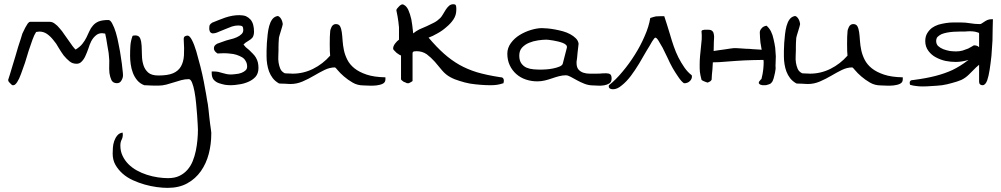

<svg xmlns="http://www.w3.org/2000/svg" viewBox="-20 -411 4828 926"><path d="M570.3 -80.1Q568.4 -102.5 563.5 -131.8Q559.6 -162.1 552.7 -194.3Q546.9 -226.6 539.1 -252.9Q531.2 -279.3 521.5 -296.9Q512.7 -314.5 502.9 -314.5Q473.6 -314.5 456.1 -307.6Q439.5 -300.8 428.7 -288.1Q418 -276.4 411.1 -260.7Q404.3 -246.1 396.5 -229.5Q388.7 -213.9 377 -199.2Q365.2 -184.6 344.7 -171.9Q338.9 -176.8 330.1 -188.5Q321.3 -200.2 311.5 -214.8Q301.8 -229.5 290 -245.1Q279.3 -261.7 267.6 -274.4Q256.8 -288.1 244.1 -296.9Q232.4 -305.7 220.7 -305.7H125Q120.1 -305.7 113.3 -296.9Q107.4 -288.1 101.6 -277.3Q94.7 -264.6 87.9 -249Q85.9 -240.2 80.1 -223.6Q74.2 -207 67.4 -184.6Q60.5 -162.1 53.7 -137.7Q46.9 -114.3 40 -92.8Q33.2 -71.3 28.3 -53.7Q23.4 -37.1 20.5 -29.3L19.5 -26.4Q19.5 -25.4 19.5 -24.4Q19.5 -24.4 19.5 -23.4L20.5 -21.5V-19.5Q21.5 -18.6 23.4 -15.6L29.3 -8.8L33.2 -5.9L35.2 -2.9Q38.1 -1 40 0H44.9Q52.7 0 62.5 -14.6Q72.3 -29.3 81.1 -53.7Q90.8 -79.1 100.6 -108.4L118.2 -166Q127.9 -194.3 136.7 -219.7Q145.5 -244.1 154.3 -256.8Q155.3 -256.8 162.1 -257.8Q168 -258.8 168.9 -258.8Q190.4 -258.8 207 -247.1Q223.6 -235.4 237.3 -217.8Q252 -201.2 262.7 -180.7Q274.4 -161.1 287.1 -143.6Q300.8 -127 315.4 -115.2Q329.1 -103.5 349.6 -103.5Q364.3 -103.5 374 -114.3Q384.8 -125 391.6 -140.6Q399.4 -157.2 406.2 -176.8Q412.1 -196.3 419.9 -211.9Q428.7 -228.5 441.4 -239.3Q454.1 -251 472.7 -251Q473.6 -251 479.5 -250Q486.3 -249 487.3 -249Q489.3 -242.2 492.2 -225.6Q495.1 -210 498 -190.4Q501 -173.8 503.9 -156.2Q505.9 -140.6 505.9 -133.8Q507.8 -121.1 506.8 -99.6Q505.9 -79.1 507.8 -58.6Q510.7 -39.1 517.6 -24.4Q525.4 -9.8 543.9 -9.8Q558.6 -9.8 565.4 -22.5Q573.2 -35.2 573.2 -47.9Q573.2 -57.6 570.3 -80.1Z M523.4 330.1Q523.4 318.4 524.4 301.8Q525.4 285.2 530.8 269.5Q536.1 253.9 545.9 242.2Q555.7 230.5 571.3 228.5Q571.3 229.5 571.8 232.9Q572.3 236.3 572.3 238.3Q572.3 252 566.4 263.2Q560.5 274.4 560.5 291Q560.5 318.4 571.3 340.8Q582 363.3 599.6 380.9Q617.2 398.4 640.1 411.1Q663.1 423.8 689 432.1Q714.8 440.4 741.2 444.3Q767.6 448.2 790 448.2Q822.3 448.2 844.7 437.5Q867.2 426.8 883.3 408.7Q899.4 390.6 909.2 366.7Q918.9 342.8 924.3 316.9Q929.7 291 932.1 264.6Q934.6 238.3 934.6 214.8Q934.6 210.9 933.6 190.9Q932.6 170.9 930.7 144Q928.7 117.2 925.8 86.9Q922.9 56.6 918 30.3Q913.1 3.9 906.2 -12.7Q899.4 -29.3 890.6 -29.3Q872.1 -29.3 854 -24.4Q835.9 -19.5 818.4 -13.7Q800.8 -7.8 781.7 -2.9Q762.7 2 742.2 2Q738.3 2 729 2Q719.7 2 709 1.5Q698.2 1 689 0.5Q679.7 0 675.8 0Q655.3 -7.8 642.1 -23.4Q628.9 -39.1 621.1 -59.1Q613.3 -79.1 610.4 -101.1Q607.4 -123 607.4 -141.6Q607.4 -168.9 608.9 -190.9Q610.4 -212.9 619.1 -237.3Q620.1 -239.3 626 -239.7Q631.8 -240.2 632.8 -240.2Q650.4 -240.2 656.2 -225.6Q662.1 -210.9 663.1 -189.5Q664.1 -168 664.6 -143.1Q665 -118.2 671.9 -96.7Q678.7 -75.2 694.8 -61Q710.9 -46.9 744.1 -46.9Q789.1 -46.9 814.5 -57.6Q839.8 -68.4 852.5 -90.3Q865.2 -112.3 867.2 -144Q869.1 -175.8 866.2 -218.8Q865.2 -231.4 871.1 -235.4Q877 -239.3 884.8 -239.3Q894.5 -239.3 905.8 -217.8Q917 -196.3 926.8 -163.1Q936.5 -129.9 946.3 -91.3Q956.1 -52.7 962.9 -17.6Q969.7 17.6 974.1 43.5Q978.5 69.3 979.5 76.2Q980.5 80.1 982.4 91.3Q984.4 102.5 985.8 118.7Q987.3 134.8 989.3 151.9Q991.2 168.9 993.2 185.1Q995.1 201.2 997.1 212.9Q999 224.6 999 228.5V233.4Q999 284.2 986.8 331.1Q974.6 377.9 948.7 414.6Q922.9 451.2 883.3 473.1Q843.8 495.1 788.1 495.1Q764.6 495.1 735.8 491.2Q707 487.3 677.7 479Q648.4 470.7 620.6 458Q592.8 445.3 571.3 426.3Q549.8 407.2 536.6 383.8Q523.4 360.4 523.4 330.1Z M1213.9 -133.8Q1208 -143.6 1199.2 -152.3L1182.6 -168.9L1165 -183.6Q1159.2 -189.5 1154.3 -196.3Q1159.2 -201.2 1164.1 -205.1L1180.7 -215.8Q1191.4 -221.7 1198.2 -230.5Q1205.1 -241.2 1205.1 -258.8Q1205.1 -276.4 1201.2 -291Q1197.3 -305.7 1188.5 -316.4Q1178.7 -327.1 1166 -333Q1152.3 -337.9 1133.8 -337.9Q1118.2 -337.9 1100.6 -335Q1084 -332 1066.4 -326.2Q1051.8 -320.3 1035.2 -314.5L1005.9 -302.7H1004.9Q994.1 -295.9 991.2 -290Q989.3 -284.2 989.3 -275.4V-269.5Q989.3 -266.6 991.2 -261.7Q992.2 -257.8 995.1 -254.9Q997.1 -252.9 999 -252Q1002.9 -250 1005.9 -250Q1019.5 -250 1035.2 -257.8L1066.4 -270.5Q1083 -277.3 1098.6 -283.2Q1114.3 -288.1 1128.9 -288.1Q1142.6 -288.1 1148.4 -284.2Q1151.4 -281.2 1152.3 -276.4Q1153.3 -272.5 1153.3 -266.6Q1153.3 -254.9 1145.5 -247.1Q1135.7 -237.3 1122.1 -231.4Q1107.4 -224.6 1088.9 -220.7Q1069.3 -215.8 1054.7 -210Q1039.1 -205.1 1027.3 -200.2Q1018.6 -195.3 1014.6 -189.5Q1011.7 -184.6 1011.7 -177.7Q1011.7 -169.9 1016.6 -164.1Q1020.5 -158.2 1029.3 -153.3L1031.2 -152.3L1033.2 -153.3Q1044.9 -154.3 1059.6 -154.3Q1075.2 -154.3 1090.8 -152.3Q1105.5 -151.4 1121.1 -146.5Q1135.7 -141.6 1147.5 -134.8Q1159.2 -127.9 1165 -116.2Q1171.9 -105.5 1171.9 -89.8Q1171.9 -79.1 1165 -72.3Q1157.2 -64.5 1144.5 -59.6Q1131.8 -54.7 1117.2 -53.7Q1102.5 -51.8 1092.8 -51.8Q1083 -51.8 1073.2 -53.7L1053.7 -58.6Q1043.9 -61.5 1032.2 -64.5Q1020.5 -66.4 1008.8 -66.4H1001V-58.6Q1001 -38.1 1010.7 -26.4Q1021.5 -14.6 1036.1 -9.8Q1050.8 -4.9 1065.4 -2Q1080.1 0 1093.8 0Q1110.4 0 1132.8 -3.9Q1155.3 -6.8 1175.8 -15.6Q1197.3 -24.4 1211.9 -40Q1226.6 -56.6 1226.6 -83Q1226.6 -97.7 1223.6 -110.4Q1220.7 -122.1 1213.9 -133.8Z M1595.7 -85.9Q1570.3 -85.9 1545.4 -73.7Q1520.5 -61.5 1494.1 -45.9Q1467.8 -30.3 1439.5 -18.1Q1411.1 -5.9 1381.8 -5.9Q1377.9 -5.9 1370.1 -6.3Q1362.3 -6.8 1353 -7.3Q1343.8 -7.8 1335.9 -7.8Q1328.1 -7.8 1325.2 -8.8Q1306.6 -19.5 1295.4 -34.2Q1284.2 -48.8 1277.8 -65.9Q1271.5 -83 1268.6 -101.6Q1265.6 -120.1 1265.6 -138.7V-166Q1265.6 -183.6 1267.1 -204.1Q1268.6 -224.6 1271 -246.1Q1273.4 -267.6 1278.3 -285.6Q1283.2 -303.7 1292 -316.4Q1300.8 -329.1 1315.4 -333Q1321.3 -335 1327.1 -330.1Q1333 -325.2 1336.4 -318.8Q1339.8 -312.5 1341.8 -305.2Q1343.8 -297.9 1343.8 -294.9Q1343.8 -292 1340.8 -282.2Q1337.9 -272.5 1334.5 -261.2Q1331.1 -250 1328.1 -240.2Q1325.2 -230.5 1325.2 -228.5Q1325.2 -227.5 1324.7 -220.2Q1324.2 -212.9 1323.7 -204.1Q1323.2 -195.3 1323.2 -185.1Q1323.2 -174.8 1323.2 -168.9Q1323.2 -156.2 1322.3 -140.1Q1321.3 -124 1323.7 -108.4Q1326.2 -92.8 1332 -79.1Q1337.9 -65.4 1353.5 -57.6Q1354.5 -57.6 1359.9 -57.1Q1365.2 -56.6 1371.6 -56.6Q1377.9 -56.6 1383.3 -56.2Q1388.7 -55.7 1390.6 -55.7Q1443.4 -55.7 1490.2 -79.1Q1537.1 -102.5 1572.3 -142.6Q1571.3 -148.4 1570.8 -165Q1570.3 -181.6 1570.3 -199.7Q1570.3 -217.8 1570.8 -233.9Q1571.3 -250 1572.3 -256.8Q1572.3 -262.7 1574.2 -269Q1576.2 -275.4 1579.1 -281.2Q1582 -287.1 1587.4 -291Q1592.8 -294.9 1599.6 -294.9Q1614.3 -294.9 1620.1 -284.2Q1626 -273.4 1628.4 -255.9Q1630.9 -238.3 1632.3 -215.3Q1633.8 -192.4 1638.7 -168.9Q1643.6 -145.5 1655.3 -122.6Q1667 -99.6 1689.5 -81.5Q1711.9 -63.5 1748 -51.3Q1784.2 -39.1 1838.9 -38.1Q1838.9 -36.1 1838.9 -33.2Q1838.9 -30.3 1838.9 -28.3Q1838.9 -13.7 1826.2 -7.3Q1813.5 -1 1795.4 1Q1777.3 2.9 1759.8 2Q1742.2 1 1733.4 1Q1704.1 1 1680.7 -12.7Q1657.2 -26.4 1638.7 -42.5Q1620.1 -58.6 1608.9 -72.3Q1597.7 -85.9 1595.7 -85.9Z M2389.6 -39.1Q2327.1 -48.8 2280.3 -62.5Q2233.4 -77.1 2195.3 -98.6Q2156.2 -121.1 2121.1 -152.3Q2085.9 -183.6 2046.9 -229.5Q2066.4 -236.3 2089.8 -250Q2113.3 -262.7 2132.8 -280.3Q2153.3 -296.9 2167 -317.4Q2180.7 -337.9 2180.7 -363.3V-372.1L2179.7 -381.8Q2178.7 -385.7 2175.8 -388.7Q2171.9 -390.6 2166 -390.6Q2154.3 -390.6 2145.5 -382.8Q2136.7 -375 2129.9 -364.3L2116.2 -341.8Q2109.4 -330.1 2103.5 -324.2Q2089.8 -310.5 2073.2 -301.8Q2056.6 -293 2039.1 -285.2L2002.9 -269.5Q1987.3 -261.7 1972.7 -250L1971.7 -259.8Q1968.8 -290 1963.9 -317.4Q1958 -343.8 1949.2 -363.3Q1940.4 -381.8 1927.7 -387.7Q1921.9 -391.6 1916 -388.7Q1909.2 -385.7 1904.3 -379.9L1895.5 -370.1Q1891.6 -365.2 1891.6 -361.3Q1898.4 -330.1 1901.4 -305.7Q1903.3 -292 1904.3 -279.3V-219.7Q1895.5 -213.9 1885.7 -201.2Q1876 -188.5 1876 -176.8Q1876 -171.9 1881.8 -167Q1886.7 -161.1 1892.6 -156.2L1905.3 -147.5Q1912.1 -143.6 1914.1 -143.6V-29.3Q1914.1 -26.4 1918 -23.4Q1921.9 -20.5 1926.8 -16.6Q1933.6 -14.6 1942.4 -9.8H1952.1Q1956.1 -11.7 1962.9 -15.6Q1969.7 -19.5 1969.7 -20.5V-153.3Q1969.7 -161.1 1976.6 -163.1Q1984.4 -164.1 1989.3 -164.1Q2016.6 -164.1 2038.1 -149.4Q2058.6 -133.8 2077.1 -113.3L2112.3 -71.3Q2129.9 -50.8 2151.4 -39.1Q2172.9 -27.3 2197.3 -20.5Q2220.7 -12.7 2247.1 -7.8Q2272.5 -3.9 2297.9 -2Q2323.2 0 2345.7 0Q2363.3 0 2377 -2Q2390.6 -3.9 2408.2 -9.8Q2408.2 -10.7 2409.2 -15.6Q2410.2 -19.5 2410.2 -20.5Q2410.2 -29.3 2406.2 -34.2Q2401.4 -39.1 2389.6 -39.1Z M2709 -47.9Q2693.4 -47.9 2676.3 -43.5Q2659.2 -39.1 2642.6 -33.2Q2626 -27.3 2607.9 -22.9Q2589.8 -18.6 2571.3 -18.6Q2543 -18.6 2516.6 -27.3Q2490.2 -36.1 2470.2 -53.7Q2450.2 -71.3 2438.5 -96.2Q2426.8 -121.1 2426.8 -152.3Q2426.8 -179.7 2443.8 -203.1Q2460.9 -226.6 2486.3 -242.2Q2511.7 -257.8 2541 -266.6Q2570.3 -275.4 2593.8 -275.4Q2604.5 -275.4 2620.6 -273.9Q2636.7 -272.5 2655.8 -269Q2674.8 -265.6 2694.3 -260.3Q2713.9 -254.9 2730 -246.1Q2746.1 -237.3 2757.3 -226.1Q2768.6 -214.8 2770.5 -200.2Q2770.5 -195.3 2768.6 -183.1Q2766.6 -170.9 2765.6 -157.2Q2764.6 -143.6 2763.2 -131.3Q2761.7 -119.1 2760.7 -113.3V-107.4Q2760.7 -85.9 2770.5 -75.2Q2780.3 -64.5 2794.4 -60.1Q2808.6 -55.7 2824.2 -55.7H2855.5Q2870.1 -55.7 2874 -56.2Q2877.9 -56.6 2879.4 -56.6Q2880.9 -56.6 2884.3 -57.1Q2887.7 -57.6 2903.3 -57.6Q2916 -57.6 2922.9 -52.7Q2929.7 -47.9 2929.7 -32.2Q2929.7 -15.6 2918.9 -8.8Q2908.2 -2 2893.6 0.5Q2878.9 2.9 2864.3 2Q2849.6 1 2841.8 1Q2819.3 1 2799.3 -6.8Q2779.3 -14.6 2762.7 -23.9Q2746.1 -33.2 2732.4 -40.5Q2718.8 -47.9 2709 -47.9ZM2484.4 -142.6Q2484.4 -119.1 2494.6 -105Q2504.9 -90.8 2520 -84.5Q2535.2 -78.1 2553.7 -76.7Q2572.3 -75.2 2589.8 -75.2Q2596.7 -75.2 2612.8 -76.2Q2628.9 -77.1 2646.5 -80.6Q2664.1 -84 2678.2 -89.8Q2692.4 -95.7 2694.3 -104.5L2713.9 -180.7Q2715.8 -188.5 2710 -194.3Q2704.1 -200.2 2693.8 -204.1Q2683.6 -208 2671.4 -210.9Q2659.2 -213.9 2647.5 -215.8Q2635.7 -217.8 2626.5 -218.8Q2617.2 -219.7 2615.2 -219.7Q2597.7 -219.7 2574.7 -216.3Q2551.8 -212.9 2531.7 -204.6Q2511.7 -196.3 2498 -181.6Q2484.4 -167 2484.4 -142.6Z M3281.2 -85Q3265.6 -107.4 3252 -133.8Q3239.3 -159.2 3229.5 -187.5Q3219.7 -215.8 3211.9 -243.2Q3202.1 -273.4 3196.3 -293.9Q3188.5 -318.4 3183.6 -333H3168.9Q3153.3 -333 3143.6 -332Q3133.8 -330.1 3116.2 -324.2Q3109.4 -282.2 3088.9 -236.3Q3069.3 -190.4 3042 -147.5Q3014.6 -103.5 2982.4 -65.4Q2950.2 -26.4 2917 0Q2917 2 2916 2.9V4.9Q2916 13.7 2922.9 16.6Q2928.7 19.5 2936.5 19.5Q2957 19.5 2978.5 1Q3001 -16.6 3022.5 -44.9Q3043 -72.3 3062.5 -104.5Q3081.1 -136.7 3097.7 -165Q3114.3 -191.4 3125 -210.9Q3136.7 -229.5 3140.6 -229.5Q3146.5 -229.5 3155.3 -215.8Q3164.1 -202.1 3175.8 -180.7Q3186.5 -159.2 3199.2 -132.8Q3210.9 -106.4 3224.6 -82Q3238.3 -58.6 3252 -39.1Q3265.6 -18.6 3278.3 -9.8Q3286.1 -8.8 3293.9 -11.7Q3301.8 -14.6 3306.6 -19.5Q3312.5 -24.4 3315.4 -32.2Q3318.4 -39.1 3316.4 -47.9Q3296.9 -62.5 3281.2 -85Z M3718.8 -180.7Q3715.8 -201.2 3710.9 -221.7Q3707 -242.2 3698.2 -259.8Q3689.5 -276.4 3676.8 -287.1Q3660.2 -284.2 3652.3 -273.4Q3643.6 -263.7 3644.5 -252Q3645.5 -225.6 3647.5 -206.1Q3650.4 -187.5 3653.3 -171.9V-170.9L3643.6 -171.9Q3628.9 -172.9 3611.3 -173.8Q3593.8 -175.8 3578.1 -175.8Q3563.5 -176.8 3550.8 -177.7Q3538.1 -178.7 3533.2 -178.7H3517.6Q3512.7 -177.7 3502 -176.8Q3491.2 -175.8 3476.6 -172.9Q3462.9 -170.9 3447.3 -168.9L3421.9 -165Q3422.9 -186.5 3422.9 -210Q3422.9 -215.8 3423.8 -225.6Q3424.8 -235.4 3422.9 -245.1Q3421.9 -254.9 3416 -260.7Q3410.2 -267.6 3395.5 -267.6H3387.7H3377.9Q3373 -266.6 3368.2 -265.6Q3364.3 -264.6 3363.3 -260.7Q3365.2 -241.2 3364.3 -221.7L3360.4 -181.6L3356.4 -141.6Q3354.5 -121.1 3354.5 -101.6V-82L3355.5 -64.5Q3356.4 -56.6 3358.4 -46.9Q3360.4 -38.1 3363.3 -26.4Q3364.3 -24.4 3368.2 -22.5Q3373 -19.5 3374 -19.5Q3377 -17.6 3383.8 -15.6Q3390.6 -12.7 3392.6 -12.7Q3394.5 -12.7 3397.5 -14.6L3403.3 -17.6Q3407.2 -19.5 3409.2 -22.5Q3411.1 -25.4 3412.1 -26.4Q3413.1 -52.7 3416 -76.2L3418 -110.4L3449.2 -111.3L3528.3 -117.2Q3568.4 -120.1 3609.4 -121.1Q3634.8 -122.1 3662.1 -122.1L3663.1 -112.3Q3663.1 -95.7 3661.1 -76.2Q3659.2 -56.6 3652.3 -29.3Q3650.4 -29.3 3648.4 -26.4L3644.5 -21.5L3640.6 -16.6Q3639.6 -14.6 3639.6 -13.7Q3640.6 -12.7 3639.6 -11.7Q3640.6 -10.7 3639.6 -10.7V-9.8Q3642.6 -4.9 3646.5 -2.9Q3651.4 -1 3657.2 0H3669.9Q3675.8 0 3680.7 -2Q3689.5 -3.9 3696.3 -7.8Q3702.1 -12.7 3706.1 -19.5Q3709 -25.4 3710.9 -32.2Q3712.9 -39.1 3713.9 -43.9L3717.8 -60.5Q3718.8 -67.4 3719.7 -72.3Q3719.7 -76.2 3720.7 -79.1V-85.9Q3719.7 -92.8 3720.7 -106.4Q3721.7 -121.1 3721.7 -139.6Q3720.7 -159.2 3718.8 -180.7Z M4090.8 -85.9Q4065.4 -85.9 4040.5 -73.7Q4015.6 -61.5 3989.3 -45.9Q3962.9 -30.3 3934.6 -18.1Q3906.2 -5.9 3877 -5.9Q3873 -5.9 3865.2 -6.3Q3857.4 -6.8 3848.1 -7.3Q3838.9 -7.8 3831.1 -7.8Q3823.2 -7.8 3820.3 -8.8Q3801.8 -19.5 3790.5 -34.2Q3779.3 -48.8 3772.9 -65.9Q3766.6 -83 3763.7 -101.6Q3760.7 -120.1 3760.7 -138.7V-166Q3760.7 -183.6 3762.2 -204.1Q3763.7 -224.6 3766.1 -246.1Q3768.6 -267.6 3773.4 -285.6Q3778.3 -303.7 3787.1 -316.4Q3795.9 -329.1 3810.5 -333Q3816.4 -335 3822.3 -330.1Q3828.1 -325.2 3831.5 -318.8Q3835 -312.5 3836.9 -305.2Q3838.9 -297.9 3838.9 -294.9Q3838.9 -292 3835.9 -282.2Q3833 -272.5 3829.6 -261.2Q3826.2 -250 3823.2 -240.2Q3820.3 -230.5 3820.3 -228.5Q3820.3 -227.5 3819.8 -220.2Q3819.3 -212.9 3818.8 -204.1Q3818.4 -195.3 3818.4 -185.1Q3818.4 -174.8 3818.4 -168.9Q3818.4 -156.2 3817.4 -140.1Q3816.4 -124 3818.8 -108.4Q3821.3 -92.8 3827.1 -79.1Q3833 -65.4 3848.6 -57.6Q3849.6 -57.6 3855 -57.1Q3860.4 -56.6 3866.7 -56.6Q3873 -56.6 3878.4 -56.2Q3883.8 -55.7 3885.7 -55.7Q3938.5 -55.7 3985.4 -79.1Q4032.2 -102.5 4067.4 -142.6Q4066.4 -148.4 4065.9 -165Q4065.4 -181.6 4065.4 -199.7Q4065.4 -217.8 4065.9 -233.9Q4066.4 -250 4067.4 -256.8Q4067.4 -262.7 4069.3 -269Q4071.3 -275.4 4074.2 -281.2Q4077.1 -287.1 4082.5 -291Q4087.9 -294.9 4094.7 -294.9Q4109.4 -294.9 4115.2 -284.2Q4121.1 -273.4 4123.5 -255.9Q4126 -238.3 4127.4 -215.3Q4128.9 -192.4 4133.8 -168.9Q4138.7 -145.5 4150.4 -122.6Q4162.1 -99.6 4184.6 -81.5Q4207 -63.5 4243.2 -51.3Q4279.3 -39.1 4334 -38.1Q4334 -36.1 4334 -33.2Q4334 -30.3 4334 -28.3Q4334 -13.7 4321.3 -7.3Q4308.6 -1 4290.5 1Q4272.5 2.9 4254.9 2Q4237.3 1 4228.5 1Q4199.2 1 4175.8 -12.7Q4152.3 -26.4 4133.8 -42.5Q4115.2 -58.6 4104 -72.3Q4092.8 -85.9 4090.8 -85.9Z M4622.1 -167Q4607.4 -163.1 4590.8 -163.1Q4579.1 -163.1 4561.5 -165Q4544.9 -168 4529.3 -173.8Q4514.6 -179.7 4503.9 -189.5Q4495.1 -199.2 4495.1 -212.9Q4495.1 -224.6 4501 -232.4Q4508.8 -240.2 4520.5 -246.1Q4532.2 -251 4547.9 -253.9Q4563.5 -256.8 4579.1 -257.8Q4594.7 -258.8 4608.4 -258.8H4631.8Q4633.8 -258.8 4645.5 -259.8Q4657.2 -260.7 4669.9 -259.8Q4683.6 -258.8 4694.3 -254.9Q4699.2 -253.9 4701.2 -252L4702.1 -250V-183.6L4695.3 -188.5Q4688.5 -192.4 4677.7 -192.4Q4675.8 -192.4 4667 -186.5Q4660.2 -182.6 4649.4 -176.8Q4637.7 -171.9 4622.1 -167ZM4763.7 -318.4Q4751 -318.4 4742.2 -314.5Q4733.4 -310.5 4726.6 -305.7L4714.8 -297.9Q4710.9 -294.9 4705.1 -294.9Q4681.6 -294.9 4659.2 -298.8Q4636.7 -302.7 4613.3 -302.7Q4597.7 -302.7 4579.1 -302.7Q4560.5 -302.7 4542 -299.8Q4523.4 -296.9 4505.9 -292Q4488.3 -286.1 4474.6 -276.4Q4460.9 -265.6 4452.1 -251Q4442.4 -235.4 4442.4 -212.9Q4442.4 -185.5 4458 -165Q4472.7 -145.5 4493.2 -134.8Q4514.6 -123 4540 -117.2Q4565.4 -112.3 4588.9 -112.3Q4619.1 -112.3 4651.4 -122.1L4644.5 -117.2Q4611.3 -91.8 4573.2 -73.2Q4537.1 -56.6 4492.2 -44.9Q4447.3 -33.2 4386.7 -25.4Q4376 -25.4 4371.1 -21.5Q4367.2 -17.6 4367.2 -10.7Q4367.2 -9.8 4368.2 -6.8Q4369.1 -2.9 4369.1 -2Q4385.7 2.9 4399.4 3.9Q4412.1 5.9 4428.7 5.9Q4451.2 5.9 4474.6 3.9Q4499 2.9 4523.4 0Q4548.8 -3.9 4571.3 -10.7Q4594.7 -16.6 4616.2 -25.4Q4636.7 -35.2 4653.3 -51.8L4687.5 -85.9L4702.1 -98.6V-19.5Q4702.1 -7.8 4707 -3.9Q4711.9 0 4718.8 0Q4732.4 0 4741.2 -23.4Q4748 -43 4752.9 -74.2Q4757.8 -105.5 4761.7 -142.6Q4764.6 -179.7 4766.6 -214.8Q4767.6 -248 4767.6 -275.4Q4768.6 -302.7 4768.6 -313.5V-318.4Z"/></svg>

Font: Swanky and Moo Moo Cyrillic
Style: Regular
Weight: 400
Designer: Kimberly Geswein; Denis Ignatov
Foundry: Kimberly Geswein; Denis Ignatov
Version: Version 1.003 June 27, 2018